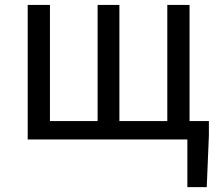

<svg xmlns="http://www.w3.org/2000/svg" viewBox="-20 -563 885 775"><path d="M745.1 -74.2H823.2V-16.6L814.5 192.4H736.3V0H91.8V-543H181.6V-74.2H374V-543H461.9V-74.2H655.3V-543H745.1Z"/></svg>

Font: Gen Shin Gothic Regular
Style: Regular
Weight: 400
Designer: [Source Han Sans]
Ryoko NISHIZUKA  (kana & ideographs); Paul D. Hunt (Latin, Greek & Cyrillic); Wenlong ZHANG  (bopomofo
Version: Version 1.002.20150607